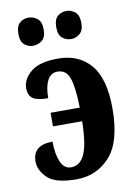

<svg xmlns="http://www.w3.org/2000/svg" viewBox="-86 -810 611 874"><g transform="rotate(-10 219.5 -373.5)"><path d="M284 -625Q304 -625 322.5 -639.5Q341 -654 341 -689Q341 -726 322.5 -740.5Q304 -755 284 -755Q260 -755 242.5 -740.5Q225 -726 225 -689Q225 -654 242.5 -639.5Q260 -625 284 -625ZM107 -625Q130 -625 148.5 -639.5Q167 -654 167 -689Q167 -726 148.5 -740.5Q130 -755 107 -755Q85 -755 67.5 -740.5Q50 -726 50 -689Q50 -654 67.5 -639.5Q85 -625 107 -625ZM196 8Q290 8 351.5 -60Q413 -128 413 -282Q413 -419 358.5 -483.5Q304 -548 208 -548Q121 -548 81.5 -514.5Q42 -481 42 -441Q42 -406 63 -392Q84 -378 133 -378Q133 -430 148.5 -460Q164 -490 195 -490Q236 -490 250.5 -447Q265 -404 267 -311H132V-248H267Q265 -139 243.5 -94.5Q222 -50 182 -50Q149 -50 133.5 -86.5Q118 -123 118 -180Q26 -180 26 -104Q26 -63 63 -27.5Q100 8 196 8Z"/></g></svg>

Font: Noto Serif ExtraCondensed Extra
Style: Regular
Weight: 800
Width: 3
Designer: Monotype Design Team
Foundry: Monotype Imaging Inc.
Version: Version 1.002